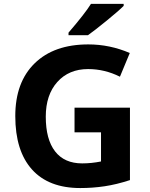

<svg xmlns="http://www.w3.org/2000/svg" viewBox="-20 -951 764 981"><path d="M360.8 -400.9H644V-30.8Q575.2 -8.3 514.4 0.7Q453.6 9.8 390.1 9.8Q228.5 9.8 143.3 -85.2Q58.1 -180.2 58.1 -357.9Q58.1 -530.8 157 -627.4Q255.9 -724.1 431.2 -724.1Q541 -724.1 643.1 -680.2L592.8 -559.1Q514.6 -598.1 430.2 -598.1Q332 -598.1 272.9 -532.2Q213.9 -466.3 213.9 -355Q213.9 -238.8 261.5 -177.5Q309.1 -116.2 399.9 -116.2Q447.3 -116.2 496.1 -126V-274.9H360.8ZM330.1 -771V-784.2Q414.1 -881.8 444.8 -931.2H611.8V-920.9Q586.4 -895.5 525.1 -845.5Q463.9 -795.4 429.2 -771Z"/></svg>

Font: Zoram GWebM
Style: Bold
Weight: 700
Foundry: Ascender Corporation
Version: Version 1.000